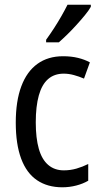

<svg xmlns="http://www.w3.org/2000/svg" viewBox="-20 -786 427 816"><path d="M245 10Q182 10 137.5 -20Q93 -50 70 -111.5Q47 -173 47 -265Q47 -356 70.5 -419Q94 -482 139 -514.5Q184 -547 248 -547Q283 -547 311.5 -540Q340 -533 362 -521L337 -452Q316 -461 294 -467Q272 -473 251 -473Q211 -473 184.5 -450Q158 -427 145 -380.5Q132 -334 132 -266Q132 -199 145 -153.5Q158 -108 185 -85Q212 -62 251 -62Q279 -62 305 -69.5Q331 -77 355 -89V-18Q333 -5 304 2.5Q275 10 245 10ZM366 -757Q357 -741 340.5 -721Q324 -701 304.5 -679.5Q285 -658 265.5 -639Q246 -620 230 -606H176V-617Q194 -642 210.5 -667.5Q227 -693 241.5 -718.5Q256 -744 267 -766H366Z"/></svg>

Font: Noto Sans Thai Condensed
Style: Regular
Weight: 400
Width: 3
Designer: Monotype Design Team
Foundry: Monotype Imaging Inc.
Version: Version 2.002